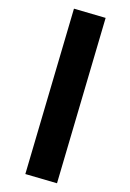

<svg xmlns="http://www.w3.org/2000/svg" viewBox="-50 -407 503 745"><g transform="rotate(-5 201.5 -34.5)"><path d="M141.8 300.2 385.7 -322.6 266.4 -369 22.5 253.8Z"/></g></svg>

Font: Estedad-VF-FD Black
Style: Regular
Weight: 900
Designer: Amin Abedi
Version: Version 4.000